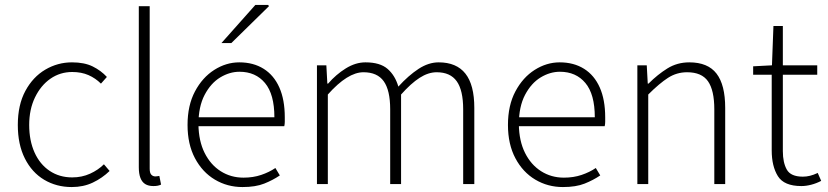

<svg xmlns="http://www.w3.org/2000/svg" viewBox="-20 -744 3348 776"><path d="M270 12Q208 12 158.5 -17.5Q109 -47 80.5 -103.5Q52 -160 52 -239Q52 -320 82.5 -376.5Q113 -433 163 -462.5Q213 -492 271 -492Q321 -492 354.5 -475.5Q388 -459 412 -433L388 -406Q366 -428 337.5 -440.5Q309 -453 272 -453Q223 -453 184 -426Q145 -399 121.5 -350.5Q98 -302 98 -239Q98 -176 119.5 -128Q141 -80 180.5 -53.5Q220 -27 272 -27Q311 -27 344 -42Q377 -57 400 -80L423 -53Q393 -24 355 -6Q317 12 270 12Z M600 8Q580 8 567 0Q554 -8 547.5 -25Q541 -42 541 -68V-719H585V-62Q585 -45 591.5 -38Q598 -31 608 -31Q611 -31 614.5 -31.5Q618 -32 624 -33L631 2Q625 5 617.5 6.5Q610 8 600 8Z M960 12Q899 12 848.5 -18Q798 -48 768 -104.5Q738 -161 738 -239Q738 -318 768 -374.5Q798 -431 846 -461.5Q894 -492 947 -492Q1004 -492 1045.5 -466Q1087 -440 1109 -390.5Q1131 -341 1131 -270Q1131 -261 1131 -252Q1131 -243 1129 -234H766V-270H1089Q1089 -363 1051 -408.5Q1013 -454 948 -454Q908 -454 870 -431Q832 -408 807 -360.5Q782 -313 782 -241Q783 -174 807 -126Q831 -78 872 -52Q913 -26 964 -26Q1003 -26 1035.5 -37Q1068 -48 1093 -65L1111 -35Q1083 -16 1048 -2Q1013 12 960 12ZM875 -570 1012 -724H1064L1067 -719L915 -570Z M1261 0V-480H1299L1303 -406H1306Q1338 -443 1377.5 -467.5Q1417 -492 1457 -492Q1516 -492 1546.5 -465.5Q1577 -439 1590 -394Q1631 -439 1671.5 -465.5Q1712 -492 1753 -492Q1825 -492 1861 -446.5Q1897 -401 1897 -308V0H1852V-302Q1852 -379 1826 -415.5Q1800 -452 1745 -452Q1711 -452 1676 -429.5Q1641 -407 1601 -362V0H1557V-302Q1557 -379 1531 -415.5Q1505 -452 1449 -452Q1385 -452 1305 -362V0Z M2255 12Q2194 12 2143.5 -18Q2093 -48 2063 -104.5Q2033 -161 2033 -239Q2033 -318 2063 -374.5Q2093 -431 2141 -461.5Q2189 -492 2242 -492Q2299 -492 2340.5 -466Q2382 -440 2404 -390.5Q2426 -341 2426 -270Q2426 -261 2426 -252Q2426 -243 2424 -234H2061V-270H2384Q2384 -363 2346 -408.5Q2308 -454 2243 -454Q2203 -454 2165 -431Q2127 -408 2102 -360.5Q2077 -313 2077 -241Q2078 -174 2102 -126Q2126 -78 2167 -52Q2208 -26 2259 -26Q2298 -26 2330.5 -37Q2363 -48 2388 -65L2406 -35Q2378 -16 2343 -2Q2308 12 2255 12Z M2556 0V-480H2594L2598 -406H2601Q2638 -443 2677.5 -467.5Q2717 -492 2766 -492Q2841 -492 2876 -446.5Q2911 -401 2911 -308V0H2867V-302Q2867 -379 2841.5 -415.5Q2816 -452 2757 -452Q2715 -452 2680 -429.5Q2645 -407 2600 -362V0Z M3219 8Q3149 8 3124 -32Q3099 -72 3099 -136V-442H3024V-476L3100 -480L3106 -639H3144V-480H3283V-442H3144V-133Q3144 -87 3160 -58.5Q3176 -30 3225 -30Q3239 -30 3253.5 -33.5Q3268 -37 3285 -45L3299 -13Q3280 -3 3259 2.5Q3238 8 3219 8Z"/></svg>

Font: Mada Light
Style: Regular
Weight: 300
Designer: Khaled Hosny
Version: Version 1.5